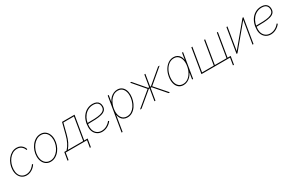

<svg xmlns="http://www.w3.org/2000/svg" viewBox="181 -2006 5558 3667"><g transform="rotate(-30 2960.0 -172.5)"><path d="M240.2 7.8Q182.1 7.8 139.6 -21.5Q97.2 -50.8 74.7 -102.3Q52.2 -153.8 54.2 -220.2Q55.7 -281.7 76.9 -340.6Q98.1 -399.4 135.3 -446.3Q172.4 -493.2 221.7 -521Q271 -548.8 329.1 -548.8Q374 -548.8 405.3 -533.2Q436.5 -517.6 456.3 -495.4Q476.1 -473.1 485.8 -452.9Q495.6 -432.6 497.1 -423.3L476.6 -415Q475.1 -424.3 466.3 -442.4Q457.5 -460.4 440.2 -479.7Q422.9 -499 395.5 -512.7Q368.2 -526.4 329.1 -526.4Q273.4 -526.4 228 -499.8Q182.6 -473.1 149.2 -428.7Q115.7 -384.3 96.9 -329.3Q78.1 -274.4 76.7 -216.8Q74.7 -155.8 94 -110.4Q113.3 -64.9 150.9 -39.8Q188.5 -14.6 240.2 -14.6Q280.3 -14.6 313.2 -28.6Q346.2 -42.5 370.8 -62.5Q395.5 -82.5 410.6 -101.1Q425.8 -119.6 430.2 -128.4L449.2 -117.7Q444.8 -107.9 428.2 -87.6Q411.6 -67.4 384.5 -45.4Q357.4 -23.4 321 -7.8Q284.7 7.8 240.2 7.8Z M768.1 11.2Q711.4 11.2 669.4 -17.1Q627.4 -45.4 604.2 -95Q581.1 -144.5 581.1 -209Q581.1 -271.5 601.6 -331.8Q622.1 -392.1 659.4 -440.9Q696.8 -489.7 747.3 -519.3Q797.9 -548.8 857.9 -548.8Q914.1 -548.8 955.8 -520.5Q997.6 -492.2 1020.5 -442.6Q1043.5 -393.1 1043.5 -329.1Q1043.5 -267.1 1023.2 -206.5Q1002.9 -146 965.8 -96.9Q928.7 -47.9 878.2 -18.3Q827.6 11.2 768.1 11.2ZM768.6 -11.2Q823.7 -11.2 869.9 -39.1Q916 -66.9 950 -112.8Q983.9 -158.7 1002.4 -215.1Q1021 -271.5 1021 -328.1Q1021 -386.7 1001.2 -431.4Q981.4 -476.1 944.6 -501.2Q907.7 -526.4 857.4 -526.4Q804.2 -526.4 758.3 -499.8Q712.4 -473.1 677.7 -427.7Q643.1 -382.3 623.3 -325.9Q603.5 -269.5 603.5 -210Q603.5 -121.6 648.2 -66.4Q692.9 -11.2 768.6 -11.2Z M1052.7 153.3 1082 -22.5H1131.8Q1155.3 -47.4 1175.3 -75.9Q1195.3 -104.5 1212.2 -137.9Q1229 -171.4 1242.9 -210Q1256.8 -248.5 1268.1 -293L1332 -541H1607.4L1521.5 -22.5H1596.7L1567.4 153.3H1544.9L1570.3 0H1100.6L1075.2 153.3ZM1160.2 -22.5H1499L1581.1 -518.6H1348.6L1290.5 -293Q1268.6 -206.1 1237.3 -141.8Q1206.1 -77.6 1160.2 -22.5Z M1906.2 7.8Q1849.6 7.8 1806.4 -18.6Q1763.2 -44.9 1738.8 -91.6Q1714.4 -138.2 1714.4 -199.2Q1714.4 -274.4 1735.6 -338.1Q1756.8 -401.9 1796.1 -449.2Q1835.4 -496.6 1888.7 -522.7Q1941.9 -548.8 2005.9 -548.8Q2055.7 -548.8 2089.8 -532.5Q2124 -516.1 2141.6 -485.8Q2159.2 -455.6 2159.2 -413.6Q2159.2 -358.4 2129.2 -326.9Q2099.1 -295.4 2043.5 -280.5Q1987.8 -265.6 1908.9 -261.5Q1830.1 -257.3 1733.4 -257.3V-279.8Q1824.2 -279.8 1898.4 -282.7Q1972.7 -285.6 2025.9 -298.1Q2079.1 -310.5 2107.9 -337.6Q2136.7 -364.7 2136.7 -412.6Q2136.7 -467.3 2103.8 -496.8Q2070.8 -526.4 2005.9 -526.4Q1947.3 -526.4 1897.9 -501.7Q1848.6 -477.1 1812.5 -432.9Q1776.4 -388.7 1756.6 -329.1Q1736.8 -269.5 1736.8 -199.2Q1736.8 -143.6 1758.3 -102.1Q1779.8 -60.5 1817.9 -37.6Q1856 -14.6 1906.2 -14.6Q1964.8 -14.6 2016.8 -43.7Q2068.8 -72.8 2102.1 -117.7L2120.6 -106Q2085 -56.2 2027.6 -24.2Q1970.2 7.8 1906.2 7.8Z M2215.3 204.1 2338.9 -541H2361.3L2337.9 -401.4H2340.3Q2360.8 -445.8 2393.6 -479Q2426.3 -512.2 2466.8 -530.5Q2507.3 -548.8 2551.3 -548.8Q2606.4 -548.8 2645.3 -521.7Q2684.1 -494.6 2704.6 -447Q2725.1 -399.4 2725.1 -336.4Q2725.1 -275.9 2707 -214.4Q2689 -152.8 2654.5 -101.8Q2620.1 -50.8 2571.5 -19.8Q2522.9 11.2 2461.9 11.2Q2416.5 11.2 2381.8 -7.1Q2347.2 -25.4 2325.4 -58.8Q2303.7 -92.3 2296.9 -136.7H2294.4L2237.8 204.1ZM2462.4 -11.2Q2518.1 -11.2 2562.5 -40.3Q2606.9 -69.3 2638.2 -116.9Q2669.4 -164.6 2686 -221.9Q2702.6 -279.3 2702.6 -335.9Q2702.6 -420.9 2662.8 -473.6Q2623 -526.4 2550.8 -526.4Q2494.6 -526.4 2450.2 -497.3Q2405.8 -468.3 2374.5 -420.7Q2343.3 -373 2326.7 -315.4Q2310.1 -257.8 2310.1 -201.2Q2310.1 -117.2 2349.9 -64.2Q2389.6 -11.2 2462.4 -11.2Z M2738.3 0 3063 -270 2831.5 -541H2860.4L3082 -281.7H3104L3147 -541H3169.4L3126.5 -281.7H3143.1L3450.7 -541H3483.9L3163.6 -270L3399.4 0H3369.1L3144.5 -259.3H3123L3080.1 0H3057.6L3100.6 -259.3H3084L2772.5 0Z M3697.3 11.2Q3632.8 11.2 3590.6 -25.1Q3548.3 -61.5 3532.5 -125Q3516.6 -188.5 3529.8 -269Q3543 -349.1 3580.3 -412.4Q3617.7 -475.6 3671.9 -512.2Q3726.1 -548.8 3790 -548.8Q3834.5 -548.8 3868.7 -530.5Q3902.8 -512.2 3924.6 -479Q3946.3 -445.8 3952.1 -401.4H3955.1L3978 -541H4000.5L3910.6 0H3888.2L3910.6 -136.7H3908.2Q3887.2 -92.8 3854.5 -59.3Q3821.8 -25.9 3781.7 -7.3Q3741.7 11.2 3697.3 11.2ZM3700.2 -11.2Q3758.8 -11.2 3806.9 -44.9Q3855 -78.6 3887.9 -137Q3920.9 -195.3 3933.1 -269Q3945.3 -343.3 3931.6 -401.4Q3918 -459.5 3881.3 -492.9Q3844.7 -526.4 3786.6 -526.4Q3729 -526.4 3680.2 -492.9Q3631.3 -459.5 3597.9 -401.4Q3564.5 -343.3 3552.2 -269Q3540 -195.3 3554 -137Q3567.9 -78.6 3605 -44.9Q3642.1 -11.2 3700.2 -11.2Z M4183.6 -541H4206.1L4120.6 -22.5H4379.4L4464.8 -541H4487.3L4401.9 -22.5H4660.6L4746.1 -541H4768.6L4679.2 0H4094.2ZM4699.2 156.2 4725.1 0H4672.4L4676.3 -22.5H4751.5L4721.7 156.2Z M5242.7 0H5220.2L5302.2 -494.6H5299.8L4888.2 0H4867.7L4957 -541H4979.5L4897.9 -45.9H4899.9L5312 -541H5332Z M5624 7.8Q5567.4 7.8 5524.2 -18.6Q5481 -44.9 5456.5 -91.6Q5432.1 -138.2 5432.1 -199.2Q5432.1 -274.4 5453.4 -338.1Q5474.6 -401.9 5513.9 -449.2Q5553.2 -496.6 5606.4 -522.7Q5659.7 -548.8 5723.6 -548.8Q5773.4 -548.8 5807.6 -532.5Q5841.8 -516.1 5859.4 -485.8Q5877 -455.6 5877 -413.6Q5877 -358.4 5846.9 -326.9Q5816.9 -295.4 5761.2 -280.5Q5705.6 -265.6 5626.7 -261.5Q5547.9 -257.3 5451.2 -257.3V-279.8Q5542 -279.8 5616.2 -282.7Q5690.4 -285.6 5743.7 -298.1Q5796.9 -310.5 5825.7 -337.6Q5854.5 -364.7 5854.5 -412.6Q5854.5 -467.3 5821.5 -496.8Q5788.6 -526.4 5723.6 -526.4Q5665 -526.4 5615.7 -501.7Q5566.4 -477.1 5530.3 -432.9Q5494.1 -388.7 5474.4 -329.1Q5454.6 -269.5 5454.6 -199.2Q5454.6 -143.6 5476.1 -102.1Q5497.6 -60.5 5535.6 -37.6Q5573.7 -14.6 5624 -14.6Q5682.6 -14.6 5734.6 -43.7Q5786.6 -72.8 5819.8 -117.7L5838.4 -106Q5802.7 -56.2 5745.4 -24.2Q5688 7.8 5624 7.8Z"/></g></svg>

Font: Inter 17pt Thin
Style: Italic
Weight: 250
Italic angle: -9.3988°
Version: Version 4.001;git-66647c0bb